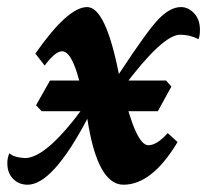

<svg xmlns="http://www.w3.org/2000/svg" viewBox="-34 -502 605 532"><path d="M308.1 9.8Q235.8 9.8 208 -172.9Q111.8 9.8 42.5 9.8Q18.1 9.8 2.2 -6.6Q-13.7 -22.9 -13.7 -49.8Q-13.7 -65.4 -7.8 -77.6Q2.9 -65.9 35.2 -64Q95.2 -64 200.7 -209.5Q173.3 -359.9 138.2 -359.9Q119.1 -359.9 89.8 -320.3L64 -353.5Q153.8 -482.4 207.5 -482.4Q258.8 -482.4 295.4 -296.9Q374.5 -417.5 406.2 -450Q438 -482.4 467.3 -482.4Q487.8 -482.4 503.9 -465.1Q520 -447.8 520 -419.4Q520 -400.9 515.6 -393.6Q492.7 -405.8 465.3 -405.8Q416 -405.8 305.2 -256.8Q342.3 -99.6 377 -99.6Q400.9 -99.6 430.7 -133.3L458 -108.4Q387.2 9.8 308.1 9.8ZM403.3 -193.8H81.5L65.9 -210.4L104.5 -278.8H426.3L440.9 -262.2Z"/></svg>

Font: Kelvinch
Style: Bold Italic
Weight: 700
Italic angle: -10°
Designer: Paul James Miller
Foundry: High-Logic / Made with FontCreator
Version: Version 3.30 September 23, 2016